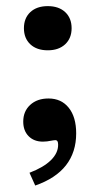

<svg xmlns="http://www.w3.org/2000/svg" viewBox="-20 -448 320 618"><path d="M167.1 18.2Q167.1 9.9 164.9 6.5Q162.7 3.1 157.6 3.1Q154.3 3.5 151.9 3.7Q149.4 3.9 145.8 4.7Q130.9 7.9 118.2 7.9Q89.4 7.9 72.1 -9.7Q54.8 -27.2 54.8 -56.5Q54.8 -89.7 77.1 -110.3Q99.5 -131 136.1 -131Q177.4 -131 201.3 -101.1Q225.2 -71.3 225.2 -18.7Q225.2 41.9 192.3 84.1Q159.4 126.2 93.4 149.2L74.9 108.1Q120.2 90.8 143.6 67.8Q167.1 44.8 167.1 18.2ZM57 -357.2Q57 -389.6 77.6 -409Q98.3 -428.3 133.8 -428.3Q169.2 -428.3 189.9 -409Q210.5 -389.6 210.5 -357.2Q210.5 -324.8 189.7 -305.4Q168.8 -286.1 133.8 -286.1Q98.3 -286.1 77.6 -305.4Q57 -324.8 57 -357.2Z"/></svg>

Font: Playfair Micro SmCond SmLight
Style: Regular
Weight: 360
Width: 4
Designer: Claus Eggers Sørensen
Foundry: Claus Eggers Sørensen
Version: Version 2.100;Glyphs 3.2 (3219)